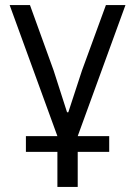

<svg xmlns="http://www.w3.org/2000/svg" viewBox="-20 -536 532 756"><path d="M206 200V62H82V0H206L18 -516H98L191 -259L244 -94H249L303 -259L397 -516H474L286 0H410V62H286V200Z"/></svg>

Font: Aneliza
Style: Regular
Weight: 400
Designer: Mike Abbink, Paul van der Laan, Pieter van Rosmalen
Foundry: Bold Monday
Version: Version 3.0